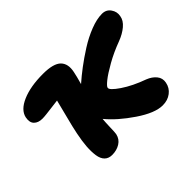

<svg xmlns="http://www.w3.org/2000/svg" viewBox="-111 -736 960 960"><g transform="rotate(-45 369.0 -256.5)"><path d="M217.8 9.8Q192.9 9.8 178 -4.9Q163.1 -19.5 158.9 -47.6Q154.8 -75.7 157.2 -110.6Q159.7 -145.5 168.9 -190.9Q175.8 -226.1 192.9 -291.5Q210 -356.9 214.8 -377.9Q201.2 -376.5 173.8 -372.8Q146.5 -369.1 128.4 -367.2Q110.4 -365.2 99.1 -365.2Q70.3 -365.2 54.4 -381.1Q38.6 -397 44.9 -429.2Q54.2 -471.7 112.3 -496.8Q170.4 -522 258.8 -522Q333 -522 359.4 -495.4Q385.7 -468.8 375 -418.9Q370.6 -396 357.9 -351.1Q388.2 -377.9 424.1 -405Q460 -432.1 505.1 -460.9Q550.3 -489.7 596.9 -507.8Q643.6 -525.9 680.2 -525.9Q710 -525.9 726.1 -502.7Q742.2 -479.5 736.8 -453.1Q732.9 -426.3 706.8 -404.3Q680.7 -382.3 643.1 -368.2Q586.4 -347.2 537.6 -319.6Q488.8 -292 464.4 -272.2Q439.9 -252.4 439 -244.1Q435.5 -229.5 484.9 -196Q534.2 -162.6 605 -137.2Q634.8 -125.5 651.6 -104.7Q668.5 -84 663.1 -56.2Q657.2 -24.9 632.3 -5.9Q607.4 13.2 571.8 13.2Q517.1 13.2 437.3 -41Q357.4 -95.2 311 -151.9Q308.6 -126.5 307.9 -93.8Q307.1 -61 305.2 -49.8Q298.8 -20.5 274.4 -5.4Q250 9.8 217.8 9.8Z"/></g></svg>

Font: Shantell Sans Normal
Style: Bold Italic
Weight: 700
Italic angle: -11.31°
Designer: Stephen Nixon, Anya Danilova, Shantell Martin
Foundry: Arrow Type
Version: Version 1.006;[559af2be0]